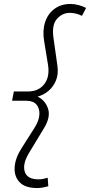

<svg xmlns="http://www.w3.org/2000/svg" viewBox="-20 -731 455 970"><path d="M168 219Q107 219 79 189.5Q51 160 54 113.5Q57 67 90 16L153 -83Q177 -120 179 -151.5Q181 -183 164.5 -202.5Q148 -222 113 -222H41L50 -269H123Q175 -269 204 -306.5Q233 -344 222 -407L203 -523Q194 -577 208 -619.5Q222 -662 255.5 -686.5Q289 -711 336 -711Q356 -711 376.5 -705.5Q397 -700 415 -691L394 -651Q380 -658 364.5 -662Q349 -666 333 -666Q295 -666 268 -636Q241 -606 250 -541L270 -399Q276 -357 263 -325Q250 -293 225 -272Q200 -251 170 -243Q208 -225 222.5 -182.5Q237 -140 202 -83L127 41Q93 97 105 136Q117 175 174 175Q186 175 197 173Q208 171 221 167L224 210Q209 214 195.5 216.5Q182 219 168 219Z"/></svg>

Font: Red Hat Text VF
Style: Italic
Weight: 300
Italic angle: -12°
Designer: Pentagram, MCKL
Foundry: Pentagram, MCKL
Version: Version 1.023